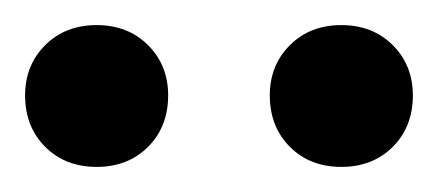

<svg xmlns="http://www.w3.org/2000/svg" viewBox="-20 -713 349 153"><path d="M57 -580Q32 -580 16 -596Q0 -612 0 -637Q0 -661 16 -677Q32 -693 57 -693Q82 -693 98 -677Q114 -661 114 -637Q114 -612 98 -596Q82 -580 57 -580ZM252 -580Q227 -580 211 -596Q195 -612 195 -637Q195 -661 211 -677Q227 -693 252 -693Q277 -693 293 -677Q309 -661 309 -637Q309 -612 293 -596Q277 -580 252 -580Z"/></svg>

Font: Manuale
Style: Regular
Weight: 400
Designer: Eduardo Tunni / Pablo Cosgaya
Foundry: Eduardo Tunni / Pablo Cosgaya
Version: Version 1.002